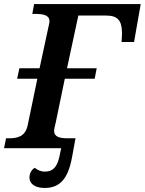

<svg xmlns="http://www.w3.org/2000/svg" viewBox="-42 -734 717 951"><path d="M179 197C253 197 294 154 314 49L332 -49H292C255 -49 226 -56 226 -85C226 -94 229 -107 234 -127L279 -344H427L437 -396H290L346 -657H484C543 -657 560 -630 562 -578C563 -565 561 -544 560 -526H622L655 -714H127L118 -665H131C171 -665 203 -660 203 -629C203 -621 200 -609 197 -596L154 -396H54L43 -344H143L95 -113C83 -57 44 -49 1 -49H-12L-22 0H261L252 43C240 96 218 116 180 116C159 116 144 108 130 97C114 107 104 124 104 145C104 179 135 197 179 197Z"/></svg>

Font: Noto Serif SemiBold
Style: Italic
Weight: 600
Italic angle: -12°
Designer: Monotype Design Team
Foundry: Monotype Imaging Inc.
Version: Version 2.014